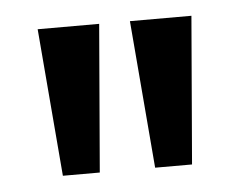

<svg xmlns="http://www.w3.org/2000/svg" viewBox="-31 -736 393 311"><g transform="rotate(-5 165.0 -580.0)"><path d="M60 -460 40 -700H140L120 -460ZM210 -460 190 -700H290L270 -460Z"/></g></svg>

Font: Tektur Condensed
Style: Regular
Weight: 400
Width: 3
Designer: Adam Jagosz
Foundry: Adam Jagosz
Version: Version 1.005;gftools[0.9.30]